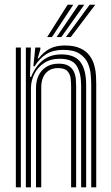

<svg xmlns="http://www.w3.org/2000/svg" viewBox="-20 -804 478 824"><path d="M371.5 0V-440.8Q371.5 -459.8 369.2 -485.1Q367 -510.5 356.1 -534.4Q345.2 -558.2 320.6 -574.1Q296 -590 251 -590Q208.5 -590 179.2 -572Q150 -554 128.5 -519.5H123.2L131.5 -600H153L153.2 -592L141.5 -553.2H145.5Q166.5 -580.2 192.8 -594.5Q219 -608.8 257.8 -608.8Q298.8 -608.8 324.6 -596.6Q350.5 -584.5 364.6 -565Q378.8 -545.5 384.8 -523.2Q390.8 -501 391.9 -480.1Q393 -459.2 393 -444.8V0ZM48 0V-600H69.5V0ZM134.5 0V-427Q134.5 -456.8 145.8 -480.1Q157 -503.5 178.9 -517.1Q200.8 -530.8 232 -530.8Q260 -530.8 275.4 -520.8Q290.8 -510.8 297.5 -495.4Q304.2 -480 305.5 -463.2Q306.8 -446.5 306.8 -432.5V0H285.2V-431.2Q285.2 -447.2 283.4 -466Q281.5 -484.8 269.8 -498.2Q258 -511.8 228.8 -511.8Q205.8 -511.8 189.6 -501.4Q173.5 -491 165.2 -472.5Q157 -454 157 -429V0ZM91 0V-600H112.5L108.5 -474H113.5Q132 -519.8 164.4 -545.4Q196.8 -571 244.8 -570.5Q301.5 -570.2 325.6 -537.1Q349.8 -504 349.8 -439.2V0H328.2V-436.5Q328.2 -489 309.6 -520.4Q291 -551.8 237 -551.8Q196.5 -551.8 168.8 -533.2Q141 -514.8 126.9 -485.8Q112.8 -456.8 112.8 -425.2V0ZM182.5 -645 270.2 -783.8H294.5L203 -645ZM263 -645 364.8 -783.8H389L283.8 -645ZM222.8 -645 317.5 -783.8H341.8L243.2 -645Z"/></svg>

Font: Big Shoulders Inline Display Thin
Style: Bold
Weight: 700
Version: Version 2.002